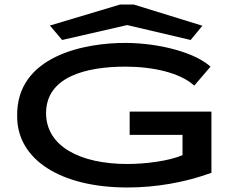

<svg xmlns="http://www.w3.org/2000/svg" viewBox="-20 -820 1040 850"><path d="M255 -643 543 -709 824 -643 876 -706 572 -800H512L201 -707ZM544 10C670 10 798 -12 916 -55V-326H554V-223H788V-133C724 -106 620 -94 544 -94C332 -94 184 -174 184 -319C184 -478 356 -525 536 -525C656 -525 778 -498 840 -441L912 -525C842 -588 686 -629 538 -630C356 -631 50 -573 56 -304C56 -115 246 10 544 10Z"/></svg>

Font: Inconsolata UltraExpanded
Style: Bold
Weight: 700
Width: 9
Monospace: yes
Designer: Raph Levien, Cyreal, Brenton Simpson
Foundry: Raph Levien, Cyreal, Google
Version: Version 3.100